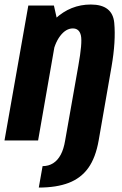

<svg xmlns="http://www.w3.org/2000/svg" viewBox="-46 -621 541 849"><path d="M125.5 208.4Q203.8 208.4 258 187.6Q312.2 166.7 344.6 121.4Q377 76 390.3 0H242.1Q235.9 38 222.6 63Q209.2 88 189 100.8Q168.7 113.6 142.3 113.6ZM-26.1 0H122.5L211.7 -510.7L192.4 -596.5H79.2ZM242.1 0H390.3L447.2 -326.3Q466.7 -438.9 459.2 -520Q451.6 -601 355.5 -601Q266 -601 198.4 -538.1Q130.7 -475.2 116.1 -394L184.6 -371.5Q194.8 -428.9 220.1 -462.1Q245.5 -495.3 276 -495.3Q304.9 -495.3 311.8 -463.8Q318.7 -432.3 300.4 -330.2Z"/></svg>

Font: Anybody Thin Condensed
Style: Italic
Weight: 100
Width: 3
Italic angle: -10°
Version: Version 1.113;gftools[0.9.25]